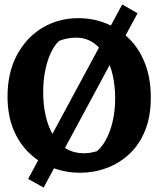

<svg xmlns="http://www.w3.org/2000/svg" viewBox="-20 -760 715 867"><path d="M177 87 107 48 532 -740 601 -700ZM342 20Q278 20 219.5 -1.5Q161 -23 114.5 -66.5Q68 -110 41 -174.5Q14 -239 14 -325Q14 -432 56.5 -511.5Q99 -591 171.5 -634.5Q244 -678 334 -678Q400 -678 458.5 -654.5Q517 -631 563 -585.5Q609 -540 635 -473Q661 -406 661 -320Q661 -234 635 -170Q609 -106 563.5 -64Q518 -22 461 -1Q404 20 342 20ZM360 -68Q375 -68 389 -70.5Q403 -73 417 -77Q454 -107 477 -171.5Q500 -236 500 -317Q500 -369 489.5 -418Q479 -467 457 -505.5Q435 -544 401.5 -567Q368 -590 322 -590Q304 -590 285.5 -586.5Q267 -583 248 -576Q227 -558 210.5 -523.5Q194 -489 184.5 -443Q175 -397 175 -343Q175 -286 186.5 -236Q198 -186 221 -148Q244 -110 278.5 -89Q313 -68 360 -68Z"/></svg>

Font: Eczar SemiBold
Style: Regular
Weight: 600
Designer: Vaibhav Singh
Foundry: Rosetta Type Foundry
Version: Version 2.000